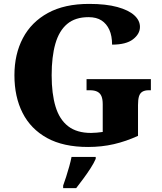

<svg xmlns="http://www.w3.org/2000/svg" viewBox="-20 -744 831 985"><path d="M432 10Q305 10 221.5 -36Q138 -82 96 -164.5Q54 -247 54 -358Q54 -466 97.5 -548.5Q141 -631 226 -677.5Q311 -724 437 -724Q524 -724 582 -708Q640 -692 669 -665.5Q698 -639 698 -606Q698 -570 662.5 -542.5Q627 -515 555 -515Q555 -560 541 -591Q527 -622 501 -639Q475 -656 434 -656Q366 -656 324.5 -621Q283 -586 264 -519.5Q245 -453 245 -358Q245 -263 265 -197Q285 -131 329.5 -96.5Q374 -62 447 -62Q461 -62 476.5 -63.5Q492 -65 507 -67V-209Q507 -235 500.5 -250.5Q494 -266 479.5 -273.5Q465 -281 441 -281H424V-338H754V-281H743Q723 -281 710.5 -273.5Q698 -266 693 -249.5Q688 -233 688 -205V-47Q627 -19 564.5 -4.5Q502 10 432 10ZM304 208Q311 189 319.5 162.5Q328 136 335.5 109Q343 82 347 61H471V71Q462 92 445 118.5Q428 145 408 172Q388 199 371 221H304Z"/></svg>

Font: Noto Serif Thai ExtraBold
Style: Regular
Weight: 800
Version: Version 2.001